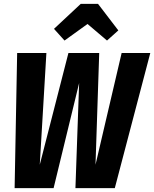

<svg xmlns="http://www.w3.org/2000/svg" viewBox="-20 -965 791 985"><path d="M751 -693 569 0H367L386 -539L255 0H55L68 -693H218L184 -120L331 -693H489L470 -120L604 -693ZM311 -757 257 -817 394 -945H483L587 -809L529 -757L429 -842Z"/></svg>

Font: Fira Sans Extra Condensed
Style: Bold Italic
Weight: 700
Width: 3
Italic angle: -8°
Designer: Carrois Corporate & Edenspiekermann AG
Foundry: Carrois Corporate GbR & Edenspiekermann AG
Version: Version 4.203